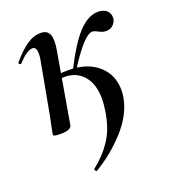

<svg xmlns="http://www.w3.org/2000/svg" viewBox="-113 -480 674 760"><g transform="rotate(-20 224.0 -100.5)"><path d="M166 195Q163 195 160 190Q157 185 160 183Q207 146 237 100.5Q267 55 278 -14Q283 -46 283 -66Q283 -129 253 -164Q223 -199 173 -199Q146 -199 121 -194L119 -211Q154 -219 197 -219Q274 -219 320.5 -179Q367 -139 367 -73Q367 -58 364 -41Q351 27 295 89Q239 151 167 194ZM51 1 55 -21Q65 -68 66 -74L107 -297Q109 -306 109 -321Q109 -349 92 -349Q69 -349 30 -307Q29 -306 27 -306Q24 -306 21.5 -309.5Q19 -313 22 -316Q57 -357 85.5 -376Q114 -395 142 -395Q164 -395 174 -383Q184 -371 184 -346Q184 -326 180 -306L129 -10Q124 8 81 8Q51 8 51 1ZM385 -396Q408 -396 421 -384.5Q434 -373 434 -355Q434 -339 422 -326Q410 -313 390 -313Q376 -313 358 -323Q356 -324 349.5 -327Q343 -330 337 -330Q302 -330 221 -201L209 -204Q260 -307 301.5 -351.5Q343 -396 385 -396Z"/></g></svg>

Font: Cormorant Garamond SemiBold
Style: Italic
Weight: 600
Italic angle: -10°
Designer: Christian Thalmann (Catharsis Fonts)
Foundry: Catharsis Fonts
Version: Version 4.000